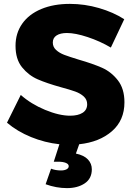

<svg xmlns="http://www.w3.org/2000/svg" viewBox="-20 -735 686 989"><path d="M388 8 371 56Q413 65 433 86.5Q453 108 453 137Q453 185 416.5 209.5Q380 234 325 234Q270 234 215 214L243 134Q266 143 294 143Q312 143 323 137Q334 131 334 121Q334 110 319 104Q304 98 281 98H257L286 8Q211 0 140 -29Q69 -58 16 -103L87 -246Q140 -199 212.5 -169Q285 -139 341 -139Q382 -139 405.5 -154Q429 -169 429 -198Q429 -222 411.5 -238Q394 -254 367.5 -263.5Q341 -273 293 -286Q221 -306 174 -326.5Q127 -347 93.5 -388.5Q60 -430 60 -499Q60 -564 94.5 -613Q129 -662 192.5 -688.5Q256 -715 340 -715Q416 -715 490 -693.5Q564 -672 620 -636L551 -490Q495 -523 431.5 -544Q368 -565 325 -565Q291 -565 271.5 -552.5Q252 -540 252 -516Q252 -493 269 -477.5Q286 -462 311 -452.5Q336 -443 385 -428Q458 -407 505.5 -386Q553 -365 587 -321.5Q621 -278 621 -208Q621 -115 556.5 -59Q492 -3 388 8Z"/></svg>

Font: Gontserrat
Style: Bold
Weight: 700
Designer: Julieta Ulanovsky
Foundry: Julieta Ulanovsky
Version: Version 6.001